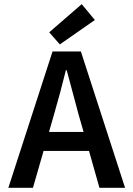

<svg xmlns="http://www.w3.org/2000/svg" viewBox="-20 -901 640 921"><path d="M238 -348 215 -268H381L358 -348Q313 -513 300 -564H296Q270 -458 238 -348ZM20 0 232 -654H368L580 0H457L407 -177H189L138 0ZM267 -688 216 -746 372 -881 435 -805Z"/></svg>

Font: TypoPRO Source Code Pro
Style: Regular
Weight: 600
Monospace: yes
Designer: Paul D. Hunt, Teo Tuominen
Foundry: Adobe Systems Incorporated
Version: Version 2.010;PS 1.0;hotconv 1.0.84;makeotf.lib2.5.63406